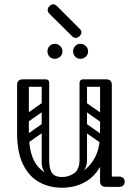

<svg xmlns="http://www.w3.org/2000/svg" viewBox="-20 -874 633 898"><path d="M270 4Q211 4 163.5 -22Q116 -48 88 -104.5Q60 -161 60 -251H115Q115 -144 157.5 -95Q200 -46 270 -46Q316 -46 356.5 -67.5Q397 -89 422.5 -134.5Q448 -180 448 -251H483Q483 -161 454 -104.5Q425 -48 377 -22Q329 4 270 4ZM88 -225Q60 -225 60 -251V-477Q60 -503 88 -503Q115 -503 115 -477V-251Q115 -225 88 -225ZM476 0Q448 0 448 -26V-477Q448 -503 476 -503Q503 -503 503 -477V-26Q503 0 476 0ZM453 -24Q453 -29 456 -34Q459 -39 463 -43Q465 -45 470.5 -46.5Q476 -48 487 -48H538Q550 -48 557 -41Q563 -36 563 -24Q563 -13 557 -7Q550 0 538 0H487Q466 0 462 -7Q455 -11 453 -24ZM193 -503Q210 -503 210 -486V-124Q210 -107 193 -107Q175 -107 175 -123V-485Q175 -503 193 -503ZM270 -46Q302 -46 327 -64Q352 -82 352 -127V-222H387V-124Q387 -94 369 -72.5Q351 -51 321.5 -39Q292 -27 259 -27ZM270 -46 280 -27Q231 -27 203 -52Q175 -77 175 -114V-222H210V-127Q210 -82 224 -64Q238 -46 270 -46ZM492 -486Q492 -468 474 -468H371Q353 -468 353 -486Q353 -503 372 -503H475Q492 -503 492 -486ZM208 -486Q208 -468 190 -468H87Q69 -468 69 -486Q69 -503 88 -503H191Q208 -503 208 -486ZM477 -305Q467 -292 454 -301L360 -367Q346 -376 357 -392Q367 -405 380 -396L474 -330Q479 -326 480.5 -319.5Q482 -313 477 -305ZM477 -207Q467 -194 454 -203L360 -269Q346 -278 357 -294Q367 -307 380 -298L474 -232Q479 -228 480.5 -221.5Q482 -215 477 -207ZM370 -503Q387 -503 387 -486V-154Q387 -137 370 -137Q352 -137 352 -153V-485Q352 -503 370 -503ZM466 -503Q483 -503 483 -486V-154Q483 -137 466 -137Q448 -137 448 -153V-485Q448 -503 466 -503ZM117 -308Q102 -297 93 -311Q89 -316 88.5 -323Q88 -330 96 -336L173 -390Q188 -400 198 -386Q202 -380 201.5 -373.5Q201 -367 194 -362ZM117 -210Q102 -199 93 -213Q89 -218 88.5 -225Q88 -232 96 -238L173 -292Q188 -302 198 -288Q202 -282 201.5 -275.5Q201 -269 194 -264ZM356 -599Q341 -599 331.5 -609Q322 -619 322 -634Q322 -648 331.5 -658.5Q341 -669 356 -669Q371 -669 381.5 -658.5Q392 -648 392 -634Q392 -619 381.5 -609Q371 -599 356 -599ZM236 -599Q221 -599 211.5 -609Q202 -619 202 -634Q202 -648 211.5 -658.5Q221 -669 236 -669Q251 -669 261.5 -658.5Q272 -648 272 -634Q272 -619 261.5 -609Q251 -599 236 -599ZM319 -703 212 -809Q203 -818 203 -827Q203 -837 211 -845Q220 -854 229 -854Q238 -854 247 -845L354 -738Q361 -731 361 -723Q361 -714 352 -705Q344 -697 334 -697Q325 -697 319 -703Z"/></svg>

Font: Agu Display
Style: Regular
Weight: 400
Designer: Oluwaseun Badejo
Version: Version 1.103